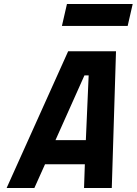

<svg xmlns="http://www.w3.org/2000/svg" viewBox="-20 -935 680 955"><path d="M288 -806 313 -915H640L615 -806ZM13 0 319 -680H557L536 0H398L402 -118H204L151 0ZM400 -560 256 -238H407L421 -560Z"/></svg>

Font: Titillium Web
Style: Bold Italic
Weight: 700
Italic angle: -13°
Version: Version 1.002;PS 57.000;hotconv 1.0.70;makeotf.lib2.5.55311